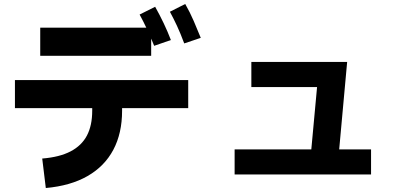

<svg xmlns="http://www.w3.org/2000/svg" viewBox="-20 -872 2040 964"><path d="M925 -470V-329H55V-470ZM210 72 192 -76Q279 -83 334.5 -112Q390 -141 416.5 -191.5Q443 -242 443 -316V-415H593V-316Q593 -203 549 -120Q505 -37 419.5 12Q334 61 210 72ZM739 -733V-592H182V-733ZM754 -642Q734 -692 716.5 -729Q699 -766 681 -799L759 -838Q782 -797 802 -755Q822 -713 838 -671ZM905 -654Q886 -705 868.5 -742.5Q851 -780 833 -813L910 -852Q934 -810 952.5 -767Q971 -724 988 -682Z M1542 -111 1575 -468 1616 -435H1242V-561H1723L1682 -111ZM1843 4H1158V-122H1843Z"/></svg>

Font: Murecho Thin
Style: Bold
Weight: 700
Version: Version 1.010